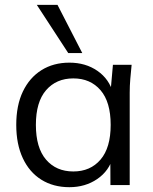

<svg xmlns="http://www.w3.org/2000/svg" viewBox="-20 -773 640 802"><path d="M269.9 8.9Q202.8 8.9 152.8 -22.3Q102.8 -53.5 75.4 -112Q47.9 -170.5 47.9 -251.4Q47.9 -332.9 75.6 -390.8Q103.4 -448.8 153.4 -480.1Q203.4 -511.3 269.9 -511.3Q337.6 -511.3 387.2 -476.9Q436.7 -442.5 452.7 -383.1H441.2L451.7 -502.3H529.8Q526.8 -472.9 524.3 -443.6Q521.8 -414.2 521.8 -385.9V0H441.3L440.8 -118.3H452.3Q436.3 -59.4 386.2 -25.2Q336.1 8.9 269.9 8.9ZM286.3 -56.8Q357.5 -56.8 399.9 -106.3Q442.3 -155.7 442.3 -251.4Q442.3 -347.1 399.9 -396.3Q357.5 -445.5 286.3 -445.5Q215.1 -445.5 172.5 -396.3Q129.9 -347.1 129.9 -251.4Q129.9 -155.7 172.3 -106.3Q214.7 -56.8 286.3 -56.8ZM265.1 -551.3 133.7 -752.8H220.1L323.7 -551.3Z"/></svg>

Font: Mulish ExtraLight
Style: Regular
Weight: 200
Designer: Vernon Adams
Foundry: Vernon Adams
Version: Version 3.603